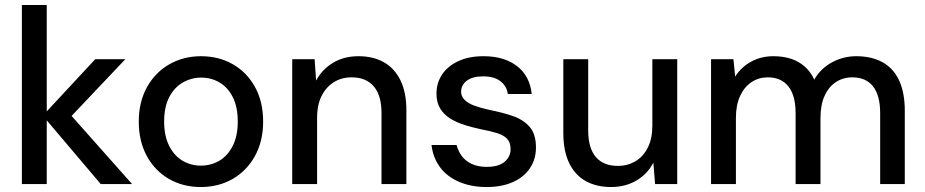

<svg xmlns="http://www.w3.org/2000/svg" viewBox="-20 -740 3718 772"><path d="M385 0 152 -275 363 -502H484L233 -237L234 -312L511 0ZM68 0V-720H168V0Z M787 12Q716 12 659.5 -20.5Q603 -53 570.5 -112.5Q538 -172 538 -251Q538 -330 571 -389.5Q604 -449 661 -481.5Q718 -514 788 -514Q860 -514 916.5 -481.5Q973 -449 1005.5 -390Q1038 -331 1038 -251Q1038 -172 1005 -112.5Q972 -53 915.5 -20.5Q859 12 787 12ZM787 -74Q828 -74 861.5 -93.5Q895 -113 915.5 -153Q936 -193 936 -251Q936 -310 916 -349.5Q896 -389 862.5 -408.5Q829 -428 789 -428Q750 -428 715.5 -408.5Q681 -389 660.5 -349.5Q640 -310 640 -251Q640 -193 660.5 -153Q681 -113 714.5 -93.5Q748 -74 787 -74Z M1155 0V-502H1245L1251 -416Q1275 -461 1319 -487.5Q1363 -514 1421 -514Q1480 -514 1523 -490Q1566 -466 1590 -417.5Q1614 -369 1614 -296V0H1514V-286Q1514 -356 1483 -392.5Q1452 -429 1394 -429Q1354 -429 1323 -410Q1292 -391 1273.5 -355Q1255 -319 1255 -266V0Z M1937 12Q1874 12 1825.5 -9Q1777 -30 1749 -68Q1721 -106 1715 -157H1816Q1822 -133 1836.5 -113Q1851 -93 1876.5 -81Q1902 -69 1937 -69Q1970 -69 1991 -78.5Q2012 -88 2022.5 -104.5Q2033 -121 2033 -139Q2033 -167 2019.5 -181.5Q2006 -196 1979.5 -204.5Q1953 -213 1915 -220Q1882 -227 1849.5 -237Q1817 -247 1791 -263Q1765 -279 1750 -303.5Q1735 -328 1735 -363Q1735 -407 1758 -441Q1781 -475 1823.5 -494.5Q1866 -514 1924 -514Q2007 -514 2058.5 -474.5Q2110 -435 2118 -362H2022Q2017 -395 1991.5 -414Q1966 -433 1923 -433Q1880 -433 1857 -415.5Q1834 -398 1834 -371Q1834 -353 1847.5 -339Q1861 -325 1886.5 -315.5Q1912 -306 1948 -298Q2000 -288 2042 -273.5Q2084 -259 2109.5 -230Q2135 -201 2135 -147Q2135 -100 2111 -64Q2087 -28 2042.5 -8Q1998 12 1937 12Z M2437 12Q2378 12 2335 -12Q2292 -36 2268.5 -84.5Q2245 -133 2245 -206V-502H2345V-216Q2345 -145 2375.5 -109Q2406 -73 2464 -73Q2504 -73 2535.5 -92Q2567 -111 2585 -147Q2603 -183 2603 -235V-502H2703V0H2614L2607 -86Q2584 -41 2539.5 -14.5Q2495 12 2437 12Z M2839 0V-502H2929L2936 -432Q2960 -470 3000 -492Q3040 -514 3090 -514Q3128 -514 3159.5 -504Q3191 -494 3215 -473Q3239 -452 3254 -420Q3280 -465 3325.5 -489.5Q3371 -514 3423 -514Q3484 -514 3528 -490Q3572 -466 3595 -417Q3618 -368 3618 -295V0H3519V-285Q3519 -356 3490.5 -392.5Q3462 -429 3407 -429Q3370 -429 3341 -410Q3312 -391 3295.5 -354.5Q3279 -318 3279 -266V0H3179V-285Q3179 -356 3150 -392.5Q3121 -429 3067 -429Q3031 -429 3002 -410Q2973 -391 2956 -354.5Q2939 -318 2939 -266V0Z"/></svg>

Font: DM Sans 16pt Medium
Style: Regular
Weight: 500
Version: Version 4.004;gftools[0.9.30]